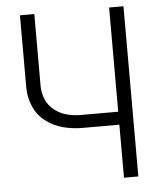

<svg xmlns="http://www.w3.org/2000/svg" viewBox="-53 -780 680 826"><g transform="rotate(-5 287.5 -367.5)"><path d="M449 0V-229H288Q246 -229 205 -240Q164 -251 130.5 -277Q97 -303 80.5 -342.5Q64 -382 64 -424V-735H126V-424Q126 -394 138 -366Q150 -338 174.5 -319Q199 -300 228 -292.5Q257 -285 288 -285H449V-735H511V0Z"/></g></svg>

Font: Jozsika Light
Style: Regular
Weight: 300
Monospace: yes
Designer: Belleve Invis
Foundry: Belleve Invis
Version: 2.1.0